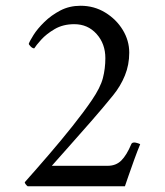

<svg xmlns="http://www.w3.org/2000/svg" viewBox="-20 -647 572 667"><path d="M467 -146Q457 -122 446 -91.5Q435 -61 426 -35Q417 -9 414 0H76Q73 -2 69.5 -6.5Q66 -11 66 -14Q107 -60 150 -110Q193 -160 232 -209Q271 -258 299 -299Q329 -343 337.5 -376Q346 -409 346 -445Q346 -495 315.5 -529Q285 -563 238 -563Q199 -563 170 -546Q141 -529 123 -509Q105 -489 99 -479Q93 -479 86.5 -485.5Q80 -492 80 -495Q83 -504 96.5 -525.5Q110 -547 134 -570.5Q158 -594 189.5 -610.5Q221 -627 260 -627Q307 -627 345.5 -603.5Q384 -580 406.5 -543Q429 -506 429 -464Q429 -422 414 -385Q399 -348 373 -316Q339 -274 297.5 -226.5Q256 -179 219 -137.5Q182 -96 160 -71H354Q383 -71 401.5 -89.5Q420 -108 436 -146Q438 -152 447 -152Q450 -152 457 -150Q464 -148 467 -146Z"/></svg>

Font: Amiri
Style: Regular
Weight: 400
Designer: Khaled Hosny
Version: Version 0.114